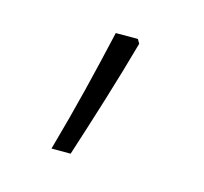

<svg xmlns="http://www.w3.org/2000/svg" viewBox="-47 -630 330 310"><g transform="rotate(15 117.5 -475.5)"><path d="M61 -372H93C114 -437 136 -507 154 -572L150 -579H113C97 -509 83 -450 61 -372Z"/></g></svg>

Font: Noto Sans Syriac Extralight
Style: Regular
Weight: 200
Designer: Patrick Giasson and the Monotype Design Team
Foundry: Monotype Imaging Inc.
Version: Version 3.000